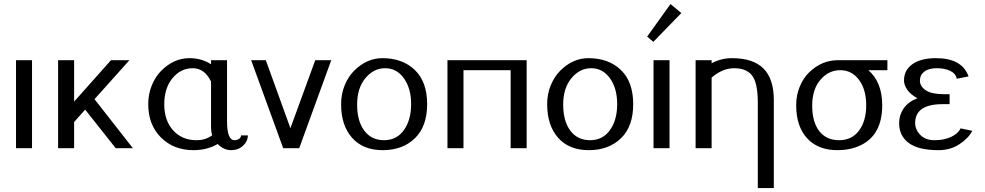

<svg xmlns="http://www.w3.org/2000/svg" viewBox="-20 -741 4924 960"><path d="M60.1 0ZM60.1 -439.9H140.1V0H60.1Z M270.5 0ZM350.6 -130.9V0H270.5V-439.9H350.6V-232.9L534.7 -439.9H627L452.6 -245.1L644.5 0H558.6L405.8 -192.9Z M721.2 0ZM1115.2 -439.9V-134.8Q1115.2 -40 1152.3 -40Q1165 -40 1175 -46.6Q1185.1 -53.2 1185.1 -64H1219.2Q1219.2 -34.7 1195.3 -12.5Q1171.4 9.8 1135.3 9.8Q1099.1 9.8 1068.4 -21Q1015.6 9.8 947.3 9.8Q848.6 9.8 784.9 -53.5Q721.2 -116.7 721.2 -220.2Q721.2 -271 739.3 -314.9Q757.3 -358.4 786.6 -387.7Q849.6 -450.2 927.2 -450.2Q987.8 -450.2 1035.2 -419.9V-439.9ZM1035.2 -333Q1003.4 -399.9 943.6 -399.9Q883.8 -399.9 842.5 -350.1Q801.3 -300.3 801.3 -219.2Q801.3 -138.2 845.9 -89.1Q890.6 -40 962.4 -40Q1008.8 -40 1041 -64.9Q1035.2 -83 1035.2 -104Z M1235.8 0ZM1476.1 0H1396L1235.8 -439.9H1309.1L1432.1 -100.1L1556.2 -439.9H1636.2Z M1685.5 0ZM1999.5 -90.6Q2035.6 -141.1 2035.6 -220.2Q2035.6 -299.3 1999.5 -349.6Q1963.4 -399.9 1905.8 -399.9Q1848.1 -399.9 1806.9 -350.1Q1765.6 -300.3 1765.6 -218Q1765.6 -135.7 1801.3 -87.9Q1836.9 -40 1900.1 -40Q1963.4 -40 1999.5 -90.6ZM1685.5 -220.2Q1685.5 -271 1703.6 -314.9Q1721.7 -358.4 1751 -387.7Q1814 -450.2 1891.6 -450.2Q1992.7 -450.2 2054.2 -391.1Q2115.7 -332 2115.7 -220.2Q2115.7 -108.4 2054.2 -49.3Q1992.7 9.8 1893.8 9.8Q1794.9 9.8 1740.2 -52.2Q1685.5 -114.3 1685.5 -220.2Z M2217.3 0ZM2613.3 -439.9V0H2533.2V-390.1H2297.4V0H2217.3V-439.9Z M2715.8 0ZM3029.8 -90.6Q3065.9 -141.1 3065.9 -220.2Q3065.9 -299.3 3029.8 -349.6Q2993.7 -399.9 2936 -399.9Q2878.4 -399.9 2837.2 -350.1Q2795.9 -300.3 2795.9 -218Q2795.9 -135.7 2831.5 -87.9Q2867.2 -40 2930.4 -40Q2993.7 -40 3029.8 -90.6ZM2715.8 -220.2Q2715.8 -271 2733.9 -314.9Q2752 -358.4 2781.2 -387.7Q2844.2 -450.2 2921.9 -450.2Q3022.9 -450.2 3084.5 -391.1Q3146 -332 3146 -220.2Q3146 -108.4 3084.5 -49.3Q3022.9 9.8 2924.1 9.8Q2825.2 9.8 2770.5 -52.2Q2715.8 -114.3 2715.8 -220.2Z M3215.8 0ZM3215.8 -531.7ZM3215.8 -531.7ZM3332.5 -720.7 3386.7 -675.8 3246.6 -531.7 3215.8 -558.1ZM3247.6 0ZM3247.6 -439.9H3327.6V0H3247.6Z M3458 0ZM3538.1 -353V0H3458V-439.9H3538.1V-424.8Q3586.4 -450.2 3640.1 -450.2Q3745.6 -450.2 3797.4 -398.4Q3849.1 -346.7 3849.1 -240.2V199.2H3769V-228Q3769 -330.6 3737.8 -366.7Q3709.5 -399.9 3650.9 -399.9Q3592.3 -399.9 3538.1 -353Z M4391.1 -214.8Q4391.1 -49.3 4256.8 -3.9Q4216.3 9.8 4167 9.8Q4069.8 9.8 4015.4 -49.8Q3960.9 -109.4 3960.9 -214.8Q3960.9 -265.6 3979 -308.6Q3997.1 -351.6 4026.4 -379.9Q4088.9 -439.5 4167 -439.9H4417V-390.1H4321.8Q4391.1 -330.1 4391.1 -214.8ZM4311 -214.8Q4311 -293.5 4274.9 -341.8Q4238.8 -390.1 4181.2 -390.1Q4123.5 -390.1 4082.3 -342.3Q4041 -294.4 4041 -212.6Q4041 -130.9 4076.4 -85.4Q4111.8 -40 4175.5 -40Q4239.3 -40 4275.1 -88.1Q4311 -136.2 4311 -214.8Z M4475.6 0ZM4475.6 0ZM4782.7 -99.1 4841.8 -86.9Q4821.8 -49.3 4776.9 -19.8Q4731.9 9.8 4672.9 9.8Q4571.3 9.8 4523.4 -26.4Q4475.6 -62.5 4475.6 -125Q4475.6 -165.5 4498 -198.5Q4520.5 -231.4 4566.9 -250Q4533.7 -267.6 4516.8 -291.7Q4500 -315.9 4500 -338.9Q4500 -390.1 4542.2 -420.2Q4584.5 -450.2 4659.7 -450.2Q4790.5 -450.2 4822.8 -358.9L4763.7 -347.2Q4759.3 -372.6 4732.2 -386.2Q4705.1 -399.9 4664.3 -399.9Q4623.5 -399.9 4601.6 -383.1Q4579.6 -366.2 4579.6 -337.6Q4579.6 -309.1 4608.9 -289.6Q4638.2 -270 4699.7 -270H4728V-220.2H4692.9Q4555.7 -220.2 4555.7 -125Q4555.7 -94.7 4578.6 -69.3Q4605 -40 4652.8 -40Q4653.3 -40 4653.8 -40Q4700.7 -40 4735.8 -56.6Q4771 -73.2 4782.7 -99.1Z"/></svg>

Font: Pfennig
Style: Medium
Weight: 500
Version: Version 20120410 ; ttfautohint (v0.8)